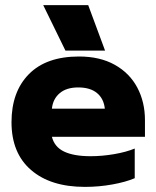

<svg xmlns="http://www.w3.org/2000/svg" viewBox="-20 -716 612 751"><path d="M149 -696H325L391 -518H236ZM25 -238Q25 -357 93 -426Q161 -495 289 -495Q371 -495 429 -462.5Q487 -430 517 -373.5Q547 -317 547 -246V-181H183Q193 -141 231 -123Q269 -105 334 -105Q379 -105 426 -113Q473 -121 507 -135V-19Q472 -4 419.5 5.5Q367 15 312 15Q178 15 101.5 -51Q25 -117 25 -238ZM390 -291Q386 -330 359.5 -352Q333 -374 286 -374Q240 -374 213.5 -351.5Q187 -329 183 -291Z"/></svg>

Font: Readiness
Style: Bold
Weight: 700
Designer: Katatrad Team
Foundry: CadsonDemak
Version: Version 1.00;January 16, 2020;FontCreator 12.0.0.2550 64-bit